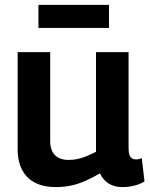

<svg xmlns="http://www.w3.org/2000/svg" viewBox="-20 -754 614 784"><path d="M207 10Q160 10 125 -7Q90 -24 71 -59Q52 -94 52 -147V-541H185V-178Q185 -140 204.5 -120.5Q224 -101 260 -101Q280 -101 298 -105Q316 -109 334 -116.5Q352 -124 372 -134V-541H505V-149Q505 -132 508.5 -122Q512 -112 519 -107.5Q526 -103 535 -103Q547 -103 559 -108L570 -13Q559 -6 545 -1Q531 4 514.5 7Q498 10 480 10Q447 10 424 -4.5Q401 -19 388 -46Q359 -29 330 -16Q301 -3 271 3.5Q241 10 207 10ZM137 -640V-734H425V-640Z"/></svg>

Font: Georama ExtraCondensed Thin SemiBold
Style: Regular
Weight: 600
Version: Version 1.001